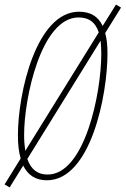

<svg xmlns="http://www.w3.org/2000/svg" viewBox="-44 -775 547 836"><path d="M-2 41 57 -54C78 -11 113 10 160 10C351 10 424 -361 424 -542C424 -577 421 -607 414 -631L483 -742L461 -755L403 -662C383 -705 348 -724 300 -724C114 -724 34 -370 34 -186C34 -146 38 -112 46 -85L-24 28ZM386 -634 66 -118C63 -138 61 -161 61 -188C61 -347 135 -699 298 -699C343 -699 371 -679 386 -634ZM163 -15C121 -15 91 -36 75 -83L394 -598C396 -581 397 -562 397 -540C397 -369 325 -15 163 -15Z"/></svg>

Font: Noto Sans ExtraCondensed Thin
Style: Italic
Weight: 100
Width: 2
Italic angle: -12°
Designer: Monotype Design Team
Foundry: Monotype Imaging Inc.
Version: Version 2.013